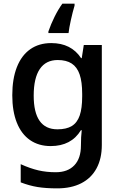

<svg xmlns="http://www.w3.org/2000/svg" viewBox="-20 -786 655 1046"><path d="M92.8 207.5V108.4Q144.5 131.8 189 142.1Q233.4 152.3 283.7 152.3Q349.1 152.3 385 114.5Q420.9 76.7 420.9 7.3Q420.9 -41.5 425.3 -76.7H420.9Q368.2 9.8 256.3 9.8Q190.9 9.8 143.8 -22.7Q96.7 -55.2 71.8 -117.4Q46.9 -179.7 46.9 -267.1Q46.9 -356.4 72 -420.4Q97.2 -484.4 144.8 -517.8Q192.4 -551.3 259.3 -551.3Q367.7 -551.3 421.9 -469.2H425.3L436.5 -541H534.7V3.9Q534.7 78.1 505.9 131.3Q477.1 184.6 422.6 212.4Q368.2 240.2 291.5 240.2Q229.5 240.2 184.8 232.9Q140.1 225.6 92.8 207.5ZM427.7 -260.7V-274.4Q427.7 -340.3 413.8 -380.6Q399.9 -420.9 370.6 -439.9Q341.3 -459 294.4 -459Q230 -459 196.8 -409.9Q163.6 -360.8 163.6 -265.1Q163.6 -81.5 293 -81.5Q341.8 -81.5 371.1 -99.4Q400.4 -117.2 414.1 -156.5Q427.7 -195.8 427.7 -260.7ZM319.8 -766.1H386.2V-755.4Q375.5 -719.7 366 -676.3Q356.4 -632.8 353.5 -606H243.7V-614.7Q257.3 -654.3 277.1 -694.3Q296.9 -734.4 319.8 -766.1Z"/></svg>

Font: Viking Open Sans Light
Style: Bold
Weight: 600
Foundry: Ascender Corporation
Version: Version 2.001